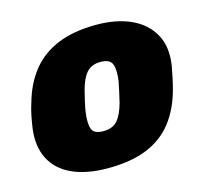

<svg xmlns="http://www.w3.org/2000/svg" viewBox="-84 -626 792 732"><g transform="rotate(-15 312.5 -260.0)"><path d="M256 10Q173 10 116 -16Q59 -42 33.5 -92.5Q8 -143 18 -214Q21 -235 26 -260Q31 -285 38 -306Q58 -378 98 -428Q138 -478 201.5 -504Q265 -530 353 -530Q433 -530 490 -504Q547 -478 575 -428Q603 -378 592 -306Q588 -285 583 -260Q578 -235 572 -214Q553 -143 514 -92.5Q475 -42 412 -16Q349 10 256 10ZM276 -131Q313 -131 332 -153Q351 -175 363 -219Q367 -234 372.5 -260Q378 -286 381 -301Q387 -344 378.5 -366.5Q370 -389 333 -389Q297 -389 277.5 -366.5Q258 -344 247 -301Q243 -286 237 -260Q231 -234 229 -219Q223 -175 231 -153Q239 -131 276 -131Z"/></g></svg>

Font: Rubik Light ExtraBold
Style: Italic
Weight: 800
Italic angle: -12°
Version: Version 2.104